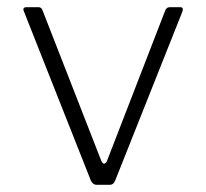

<svg xmlns="http://www.w3.org/2000/svg" viewBox="-20 -514 573 534"><path d="M233 -11 47 -481Q41 -494 54 -494H87Q95 -494 98 -486L262 -66Q269 -52 277 -65L440 -486Q444 -494 452 -494H481Q492 -494 487 -481L300 -11Q295 0 286 0H248Q239 0 233 -11Z"/></svg>

Font: Vivano Light
Style: Regular
Weight: 300
Designer: Joe Prince, Josias Burgherr
Version: Version 2.064;September 19, 2022;FontCreator 14.0.0.2877 64-